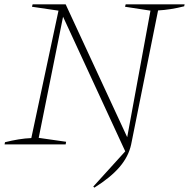

<svg xmlns="http://www.w3.org/2000/svg" viewBox="-20 -664 869 883"><path d="M414 199 409 194 556 32 270 -587 158 -30 284 -12 282 0H1L3 -10Q35 -18 65.5 -23Q96 -28 124 -29L249 -615L127 -633L130 -644H282L565 -33L672 -615L555 -633L558 -644H829L827 -635Q764 -619 707 -616L583 1Q571 56 530 104Q489 152 414 199Z"/></svg>

Font: Piazzolla Thin
Style: Italic
Weight: 100
Italic angle: -11.3°
Designer: Juan Pablo del Peral
Foundry: Huerta Tipografica
Version: Version 1.330